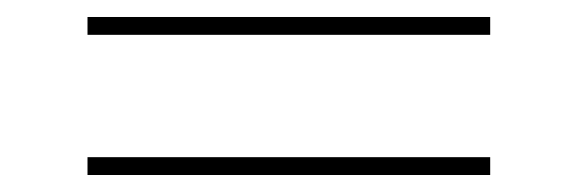

<svg xmlns="http://www.w3.org/2000/svg" viewBox="-20 -350 682 226"><path d="M83 -144V-165H557V-144ZM557 -330V-309H83V-330Z"/></svg>

Font: Elsie Swash Caps Black
Style: Regular
Weight: 900
Designer: Alejandro Inler
Foundry: Alejandro Inler
Version: 1.003